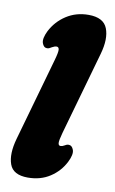

<svg xmlns="http://www.w3.org/2000/svg" viewBox="-85 -782 501 838"><g transform="rotate(10 165.0 -363.0)"><path d="M320 -578 215.5 -209Q205.5 -173 206.5 -161.8Q207.5 -150.5 217 -150.5Q224 -150.5 232.5 -155.5Q237.5 -158.5 241.5 -160.2Q245.5 -162 251.5 -162Q266 -162 272.8 -143Q279.5 -124 262 -89Q240 -45 198 -17.5Q156 10 99.5 10Q34.5 10 18.8 -34Q3 -78 22.5 -147.5L127 -516.5Q137 -552 135.8 -563.5Q134.5 -575 125 -575Q116.5 -575 105 -568.5Q99.5 -565 94.8 -562.8Q90 -560.5 84.5 -560.5Q69.5 -560.5 63 -579.5Q56.5 -598.5 73.5 -633.5Q97 -679.5 140.2 -707.5Q183.5 -735.5 238.5 -735.5Q305 -735.5 322.2 -691.2Q339.5 -647 320 -578Z"/></g></svg>

Font: Fraunces 144pt S100 Black
Style: Italic
Weight: 900
Italic angle: -16°
Version: Version 1.000; ttfautohint (v1.8.3)